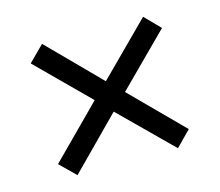

<svg xmlns="http://www.w3.org/2000/svg" viewBox="-72 -665 716 624"><g transform="rotate(-15 286.0 -353.0)"><path d="M456 -574 506 -523 336 -353 505 -183 455 -132 284 -301 117 -132 65 -183 234 -353 64 -522 116 -574 285 -403Z"/></g></svg>

Font: Noto Sans Coptic
Style: Regular
Weight: 400
Designer: Monotype Design Team, Denis Moyogo Jacquerye
Foundry: Monotype Imaging Inc.
Version: Version 2.002; ttfautohint (v1.8.4.7-5d5b)